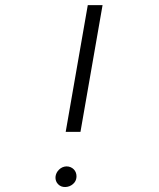

<svg xmlns="http://www.w3.org/2000/svg" viewBox="-20 -731 627 755"><path d="M296.4 -212.4H238.3L325.2 -710.9H383.3ZM198.2 -35.2Q199.7 -51.8 212.2 -64Q224.6 -76.2 241.7 -76.7Q250.5 -76.7 257.8 -73.5Q265.1 -70.3 270.5 -64.7Q275.9 -59.1 278.6 -51.5Q281.2 -43.9 280.8 -35.2Q279.8 -18.1 266.8 -7.1Q253.9 3.9 236.8 4.4Q219.7 4.9 208.5 -6.6Q197.3 -18.1 198.2 -35.2Z"/></svg>

Font: Roboto Mono Light
Style: Italic
Weight: 300
Designer: Google
Version: Version 2.000985; 2015; ttfautohint (v1.3)